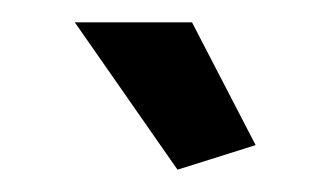

<svg xmlns="http://www.w3.org/2000/svg" viewBox="-20 -750 283 172"><path d="M47 -730H152L209 -620L139 -598Z"/></svg>

Font: Raleway SemiBold
Style: Regular
Weight: 600
Designer: Matt McInerney, Pablo Impallari, Rodrigo Fuenzalida
Foundry: Matt McInerney, Pablo Impallari, Rodrigo Fuenzalida
Version: Version 4.026